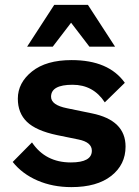

<svg xmlns="http://www.w3.org/2000/svg" viewBox="-20 -756 571 786"><path d="M451 -565H346L271 -663L196 -565H91L202 -736H340ZM272 10Q196 10 133.5 -17Q71 -44 32 -93L111 -173Q166 -91 270 -91Q356 -91 356 -139Q356 -174 301 -185L213 -203Q128 -221 90.5 -257Q53 -293 53 -352Q53 -417 111 -463.5Q169 -510 273 -510Q425 -510 491 -417L409 -337Q362 -409 277 -409Q189 -409 189 -360Q189 -326 254 -313L356 -292Q494 -264 494 -156Q494 -82 435.5 -36Q377 10 272 10Z"/></svg>

Font: Elaine Sans SemiBold
Style: Regular
Weight: 600
Designer: Wei Huang
Foundry: Wei Huang
Version: Version 2.001;December 24, 2019;FontCreator 12.0.0.2547 64-b